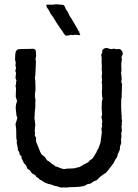

<svg xmlns="http://www.w3.org/2000/svg" viewBox="-20 -830 631 876"><path d="M258.8 25.9 236.3 19Q230 19 219.2 14.2Q208 9.3 199.2 8.8Q180.2 2 176.3 -2Q171.9 -5.9 169.9 -6.8Q167 -8.3 164.1 -9.3Q161.1 -10.3 158.2 -13.7Q155.3 -17.1 154.3 -18.1Q153.3 -19 149.9 -20.5Q147 -22 146 -22.9Q145 -23.9 143.6 -26.9Q142.1 -29.8 139.2 -31.7Q136.2 -33.7 133.3 -35.2Q130.9 -36.1 128.9 -37.1Q127 -38.1 125 -40Q123 -42 120.6 -46.4Q118.2 -50.8 116.2 -53.2Q105 -59.1 103.5 -62.5Q102.1 -65.9 101.6 -69.3Q101.1 -72.8 95.7 -78.6Q90.8 -84 88.9 -86.4Q86.9 -88.9 85.9 -92.3Q85 -95.7 84 -97.2L79.1 -106Q78.1 -107.9 78.1 -111.3V-116.2Q77.1 -118.2 74.2 -120.1Q71.3 -122.1 70.8 -124Q68.8 -125 68.8 -130.9Q68.8 -136.7 65.4 -139.6Q62 -143.1 61.5 -145Q61 -147 61.5 -149.9Q62 -152.8 60.5 -158.2Q59.1 -163.6 56.2 -178.2L57.1 -188Q53.2 -199.7 54.2 -218.3Q55.2 -236.8 50.8 -264.2L59.1 -291Q59.1 -293.5 55.2 -303.2Q51.8 -328.1 51.8 -340.3Q51.8 -352.5 58.1 -370.1Q53.7 -378.9 51.8 -390.1L53.2 -426.8L50.8 -438L53.2 -446.8Q53.2 -451.7 53.2 -456.1L55.2 -462.9L50.8 -473.1Q50.8 -480 53.2 -497.1L49.8 -506.8L53.2 -520L50.8 -529.8V-534.7L51.8 -544.9L48.8 -557.1Q48.8 -590.3 53.2 -596.7Q57.6 -603 60.5 -604.5Q63 -606 80.6 -606.4Q98.1 -606.9 112.3 -606.9Q127 -606.9 128.4 -607.4Q129.9 -607.9 131.8 -607.4Q133.8 -606.9 135.7 -606.4Q145 -604.5 144 -585.9L145 -577.1Q145 -571.8 142.1 -563L144 -545.9Q143.1 -534.7 141.1 -485.8L139.2 -476.1L141.1 -461.9L142.1 -420.9L139.2 -398.9Q139.2 -386.2 142.1 -373L141.1 -362.8V-340.8L138.2 -314.9V-305.2L137.2 -292L141.1 -261.2L138.2 -232.9L140.1 -223.1Q140.1 -222.7 139.2 -217.8Q138.2 -212.9 139.2 -211.4Q140.1 -210 140.6 -208.5Q141.1 -207 143.1 -204.1Q145 -201.2 145 -199.2L144 -189Q144 -182.6 150.9 -168.9Q164.6 -130.4 170.9 -124.5Q177.7 -119.1 181.6 -116.2Q185.5 -113.3 186.5 -111.3Q189.9 -106.4 191.9 -102.1Q193.8 -98.1 200.2 -95.2Q206.5 -92.3 212.4 -86.4Q217.8 -81.1 220.7 -80.1Q223.6 -79.1 225.1 -78.1Q226.1 -77.1 227.1 -76.2Q228 -75.2 229 -73.7Q231 -70.8 235.8 -70.3Q240.2 -69.8 251 -64.9Q261.7 -60.1 268.6 -59.1Q275.4 -58.1 279.3 -59.6Q283.7 -61 297.9 -61Q311.5 -61 318.4 -62Q325.2 -63 329.6 -64.9Q334 -66.9 338.9 -66.9Q343.8 -66.9 349.6 -71.8Q356 -76.7 382.8 -89.8Q384.8 -91.8 386.7 -94.7Q390.1 -99.6 393.6 -101.1Q403.8 -105 414.6 -127Q415 -127.9 417.5 -130.9Q419.9 -133.8 421.4 -139.2Q422.9 -144.5 425.8 -148.4Q428.7 -151.9 429.7 -154.3Q430.7 -157.2 433.1 -164.1Q435.1 -170.9 438.5 -179.7L444.8 -227.5L442.9 -237.8Q442.9 -249 445.8 -252L444.8 -264.2L446.8 -273.9Q446.8 -282.2 442.9 -293.9L445.8 -309.1L443.8 -335L444.8 -368.2Q445.8 -370.1 446.8 -374.5Q447.8 -378.9 448.2 -380.9L445.8 -390.1L444.8 -409.7L445.8 -422.9V-443.8L443.8 -453.1L445.8 -464.8L443.8 -479L445.8 -497.1L443.8 -517.1L444.8 -526.9L443.8 -542V-566.9L441.9 -580.1L446.8 -591.8Q446.8 -592.8 446.3 -596.7Q445.8 -600.6 448.2 -602.1Q458 -615.7 475.6 -608.9Q482.9 -606 487.3 -606L501 -607.9L511.2 -605Q512.2 -605 516.6 -606Q521 -606.9 525.9 -606Q530.8 -605 536.6 -597.2Q542 -589.8 539.1 -580.1L534.2 -569.8L536.1 -558.1L533.2 -539.1Q533.2 -536.1 534.2 -506.8L532.2 -497.1Q535.2 -484.4 535.2 -466.8L533.2 -457L537.1 -444.8L536.1 -435.1V-424.3L535.2 -398.4V-388.2L533.2 -376Q532.2 -343.8 533.2 -328.1Q534.2 -312.5 534.2 -310.1L535.2 -301.8Q535.2 -294.4 535.2 -287.1L537.1 -278.3L535.2 -271L536.1 -263.2L534.2 -253.9L536.1 -231.9Q533.2 -226.1 533.2 -221.2L534.2 -207L532.2 -194.8L533.2 -178.2L527.3 -160.6Q526.9 -159.2 527.3 -153.3Q527.8 -147.5 522.5 -137.2Q516.6 -126 515.6 -119.1Q514.6 -112.8 509.8 -106.9Q504.9 -101.1 502 -93.3Q499 -85.9 489.7 -74.7Q480.5 -62.5 472.7 -52.7Q464.8 -43 463.4 -41.5Q461.9 -40 454.1 -36.1Q434.1 -22 427.7 -14.2Q421.4 -6.3 415 -5.4Q409.2 -4.4 403.3 0.5Q393.6 9.8 379.9 9.8L369.1 16.1Q353.5 23.9 298.8 23.9L282.2 25.9L271 24.9ZM234.4 -731.9Q229 -742.2 227.1 -744.1Q225.1 -746.1 225.1 -747.1Q225.6 -748 218.8 -756.8Q211.9 -765.6 210.4 -767.6Q209 -769.5 207 -775.9Q205.1 -781.7 197.8 -790.5Q190.4 -799.3 191.9 -808.1Q191.9 -809.1 210 -808.6Q228 -808.1 229 -810.1H243.2Q269.5 -808.6 272 -805.7Q275.4 -801.8 277.8 -794.4Q280.3 -787.6 282.2 -785.2Q287.1 -780.3 290.5 -772.5Q293.9 -764.6 297.9 -756.8Q302.2 -749.5 305.2 -746.1Q308.1 -743.2 309.1 -740.2Q310.1 -737.3 311 -736.3Q312 -735.4 313.5 -731.9Q314.9 -729 316.4 -727.5Q317.9 -726.1 317.9 -725.1L327.1 -709Q328.1 -708 330.6 -703.1Q333 -698.2 334 -696.8L346.2 -672.4Q346.2 -668 332 -670.9Q317.9 -671.9 315.4 -670.4Q313 -668.9 308.1 -670.4Q303.7 -671.9 300.8 -670.4Q297.9 -668.9 291.5 -668.5Q285.2 -668 282.7 -667Q280.3 -666 278.3 -668.5Q276.9 -670.9 275.9 -671.9Q272.5 -672.9 268.6 -681.2Q264.6 -689.5 260.7 -693.4Q256.8 -697.3 254.9 -701.2Q252 -705.1 248 -711.4Q244.1 -717.8 242.2 -719.7Q240.2 -721.7 234.4 -731.9ZM340.8 -684.1Q340.8 -684.6 340.3 -685.5Q339.8 -686.5 340.3 -687Q340.8 -688 342.3 -685.5Q343.8 -683.1 342.8 -683.1Q341.8 -683.1 340.8 -684.1Z"/></svg>

Font: AntiqueNobleRegular
Style: Regular
Weight: 400
Version: Version 0.1